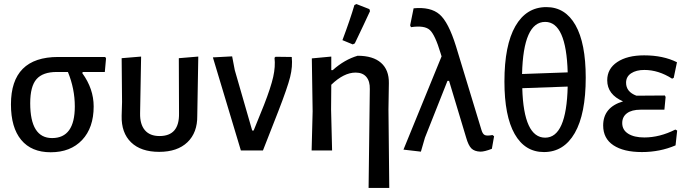

<svg xmlns="http://www.w3.org/2000/svg" viewBox="-20 -742 3403 947"><path d="M230 9Q135 9 84.5 -52Q34 -113 34 -227Q34 -461 267 -461H499L503 -454L497 -387H388L386 -381Q442 -304 442 -217Q442 -112 385 -51.5Q328 9 230 9ZM237 -61Q349 -61 349 -217Q349 -304 315 -387H260Q191 -387 160 -351.5Q129 -316 129 -233Q129 -61 237 -61Z M580 -171 582 -239 580 -455 676 -463 671 -183Q670 -129 694.5 -100Q719 -71 767 -71Q865 -71 863 -183L862 -455L958 -463L953 -171Q954 -88 904.5 -40.5Q855 7 765 7Q675 7 626.5 -40Q578 -87 580 -171Z M1419 -461Q1424 -414 1411 -362Q1398 -310 1353 -194L1277 0H1168L1030 -459L1125 -464L1138 -396L1224 -98H1231L1282 -224Q1316 -311 1327.5 -362.5Q1339 -414 1334 -457L1339 -462Z M1728 -717 1738 -722 1802 -697 1805 -687Q1778 -628 1730 -528L1720 -523L1669 -544Q1708 -648 1728 -717ZM1614 -463V-396H1621Q1679 -448 1744 -467Q1820 -467 1859.5 -432Q1899 -397 1898 -332L1896 -202L1900 185H1798L1804 -303Q1805 -341 1787 -362.5Q1769 -384 1734 -384Q1676 -384 1614 -324L1613 -202L1618 0H1517L1522 -193L1518 -454Z M2056 6 1970 -4 2158 -464 2153 -480Q2126 -570 2100 -594Q2074 -618 2007 -608L2003 -617L2020 -701Q2104 -709 2148 -671Q2192 -633 2229 -514L2355 -100Q2361 -80 2372 -75.5Q2383 -71 2409 -76L2417 -70L2406 -8Q2370 6 2350 6Q2320 5 2305 -10Q2290 -25 2279 -64L2195 -343H2187L2076 -63Z M2663 8Q2569 8 2518.5 -81Q2468 -170 2468 -340Q2468 -519 2522 -613Q2576 -707 2675 -707Q2768 -707 2818.5 -618Q2869 -529 2869 -359Q2869 -180 2815 -86Q2761 8 2663 8ZM2669 -634Q2561 -634 2555 -377L2780 -385Q2773 -634 2669 -634ZM2669 -63Q2774 -63 2780 -315L2556 -307Q2563 -63 2669 -63Z M3146 8Q3056 8 3005.5 -25.5Q2955 -59 2955 -123Q2955 -213 3053 -242Q2975 -276 2975 -346Q2975 -403 3024.5 -436Q3074 -469 3157 -469Q3251 -469 3319 -435L3303 -358L3295 -354Q3228 -397 3158 -397Q3118 -397 3093 -380.5Q3068 -364 3068 -334Q3068 -289 3119 -270L3259 -271L3263 -264L3257 -201H3140Q3096 -201 3072.5 -183.5Q3049 -166 3049 -135Q3049 -101 3078.5 -82.5Q3108 -64 3158 -64Q3234 -64 3311 -103L3320 -98L3312 -25Q3235 8 3146 8Z"/></svg>

Font: Alegreya Sans Medium
Style: Regular
Weight: 500
Designer: Juan Pablo del Peral
Foundry: Huerta Tipografica
Version: Version 2.007